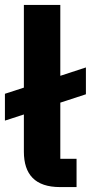

<svg xmlns="http://www.w3.org/2000/svg" viewBox="-22 -760 369 780"><path d="M289 -115H223V-343L327 -377V-486L223 -452V-740H75V-404L-2 -379V-270L75 -295V-144C75 -51 121 0 222 0H289Z"/></svg>

Font: IBM Plex Thai Looped
Style: Bold
Weight: 700
Designer: Mike Abbink, Paul van der Laan, Pieter van Rosmalen, Ben Mitchell, Mark Frömberg
Foundry: Bold Monday
Version: Version 1.0